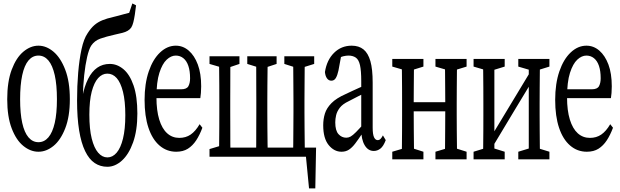

<svg xmlns="http://www.w3.org/2000/svg" viewBox="-20 -857 3520 1090"><path d="M198.2 4.4Q153.3 4.4 112.5 -28.6Q71.8 -61.5 46.4 -128.2Q21 -194.8 21 -293.5Q21 -393.6 46.4 -461.4Q71.8 -529.3 112.5 -563.5Q153.3 -597.7 198.2 -597.7Q243.2 -597.7 283.7 -563.5Q324.2 -529.3 350.3 -461.4Q376.5 -393.6 376.5 -293.5Q376.5 -195.3 350.3 -128.4Q324.2 -61.5 283.7 -28.6Q243.2 4.4 198.2 4.4ZM198.2 -49.8Q231.4 -49.8 254.9 -77.4Q278.3 -105 290.8 -159.2Q303.2 -213.4 303.2 -293.5Q303.2 -375 290.8 -430.4Q278.3 -485.8 254.9 -513.7Q231.4 -541.5 198.2 -541.5Q165 -541.5 141.6 -513.7Q118.2 -485.8 106.2 -430.4Q94.2 -375 94.2 -293.5Q94.2 -213.4 106.2 -159.2Q118.2 -105 141.6 -77.4Q165 -49.8 198.2 -49.8Z M589.4 89.8Q549.3 89.8 517.6 68.6Q485.8 47.4 463.4 1.2Q440.9 -44.9 429.2 -116.7Q417.5 -188.5 417.5 -286.6Q417.5 -369.1 423.8 -444.1Q430.2 -519 442.9 -577.9Q455.6 -636.7 477.5 -668.5Q496.6 -698.2 516.1 -714.8Q535.6 -731.4 561 -741.9Q586.4 -752.4 623.5 -760.7Q638.7 -764.2 653.6 -768.3Q668.5 -772.5 683.8 -776.6Q699.2 -780.8 713.4 -784.2L731.4 -837.4L752.4 -826.7Q749 -797.4 745.4 -773.7Q741.7 -750 737.1 -731.2Q732.4 -712.4 725.1 -700.7Q717.8 -689.9 705.1 -682.4Q692.4 -674.8 674.6 -670.4Q656.7 -666 630.9 -660.2Q582.5 -649.4 549.6 -637.7Q516.6 -626 497.6 -597.7Q484.9 -577.6 474.6 -533.4Q464.4 -489.3 458 -430.4Q451.7 -371.6 450.2 -305.7L447.3 -306.6Q459 -366.7 480 -408.7Q501 -450.7 531.7 -472.4Q562.5 -494.1 603.5 -494.1Q645 -494.1 680.9 -464.1Q716.8 -434.1 738.3 -371.6Q759.8 -309.1 759.8 -212.4Q759.8 -116.7 735.6 -48.8Q711.4 19 672.4 54.4Q633.3 89.8 589.4 89.8ZM691.4 -203.1Q691.4 -283.2 678.2 -335.7Q665 -388.2 642.6 -413.6Q620.1 -439 589.4 -439Q560.1 -439 537.1 -413.6Q514.2 -388.2 500.7 -336.7Q487.3 -285.2 487.3 -206.1Q487.3 -124.5 500.7 -70.6Q514.2 -16.6 537.4 10Q560.5 36.6 589.8 36.6Q619.1 36.6 642.1 10Q665 -16.6 678.2 -70.1Q691.4 -123.5 691.4 -203.1Z M980.5 4.4Q926.3 4.4 885.5 -30.8Q844.7 -65.9 822.8 -131.6Q800.8 -197.3 800.8 -290Q800.8 -382.3 824.5 -451.7Q848.1 -521 888.9 -559.3Q929.7 -597.7 978 -597.7Q1019 -597.7 1051.5 -569.6Q1084 -541.5 1103 -490.7Q1122.1 -439.9 1122.1 -366.7Q1122.1 -346.7 1120.6 -329.1Q1119.1 -311.5 1117.2 -299.8H830.6V-350.1H1008.3Q1040 -350.1 1049.6 -367.9Q1059.1 -385.7 1059.1 -412.6Q1059.1 -454.1 1049.3 -482.9Q1039.6 -511.7 1021 -526.6Q1002.4 -541.5 978 -541.5Q951.2 -541.5 926.3 -518.3Q901.4 -495.1 884.8 -443.4Q868.2 -391.6 868.2 -304.2Q868.2 -230 884 -178.2Q899.9 -126.5 929 -100.3Q958 -74.2 998 -74.2Q1034.7 -74.2 1062.3 -93Q1089.8 -111.8 1113.3 -151.9L1128.9 -131.8Q1113.8 -90.8 1093.8 -60.3Q1073.7 -29.8 1046.6 -12.7Q1019.5 4.4 980.5 4.4Z M1222.7 32.7Q1223.6 5.4 1224.1 -39.3Q1224.6 -84 1224.9 -132.3Q1225.1 -180.7 1225.1 -219.2V-285.6Q1225.1 -324.2 1224.9 -372.6Q1224.6 -420.9 1224.1 -465.8Q1223.6 -510.7 1222.7 -537.6H1288.6Q1287.6 -510.7 1287.6 -465.8Q1287.6 -420.9 1287.4 -372.6Q1287.1 -324.2 1287.1 -285.6V-219.2Q1287.1 -180.7 1287.4 -132.3Q1287.6 -84 1287.6 -39.6Q1287.6 4.9 1288.6 32.7ZM1433.6 32.7Q1434.6 5.4 1434.6 -39.3Q1434.6 -84 1434.8 -132.3Q1435.1 -180.7 1435.1 -219.2V-285.6Q1435.1 -324.2 1434.8 -372.6Q1434.6 -420.9 1434.6 -465.8Q1434.6 -510.7 1433.6 -537.6H1500.5Q1499.5 -510.7 1499 -465.8Q1498.5 -420.9 1498 -372.6Q1497.6 -324.2 1497.6 -285.6V-219.2Q1497.6 -180.7 1498 -132.3Q1498.5 -84 1499 -39.6Q1499.5 4.9 1500.5 32.7ZM1643.6 32.7Q1644.5 5.4 1644.8 -39.3Q1645 -84 1645.5 -132.3Q1646 -180.7 1646 -219.2V-285.6Q1646 -324.2 1645.5 -372.6Q1645 -420.9 1644.8 -465.8Q1644.5 -510.7 1643.6 -537.6H1710.9Q1710 -510.7 1709.7 -465.8Q1709.5 -420.9 1709 -372.6Q1708.5 -324.2 1708.5 -285.6V-219.2Q1708.5 -180.7 1709 -132.3Q1709.5 -84 1710 -39.6Q1710.4 4.9 1710.9 32.7ZM1734.4 212.4 1711.9 -19 1750.5 32.7H1257.8V-19H1774.4L1770 212.4ZM1169.4 -494.1V-537.6H1339.4V-494.1L1268.6 -470.2H1251ZM1383.8 -494.1V-537.6H1550.3V-494.1L1477.5 -470.2H1460.4ZM1594.2 -494.1V-537.6H1763.7V-494.1L1687 -470.2H1669.4ZM1169.4 32.7V-10.7L1251 -35.2H1257.8V32.7Z M1918.9 4.4Q1876.5 4.4 1845.7 -33.7Q1814.9 -71.8 1814.9 -146Q1814.9 -181.2 1824.5 -212.2Q1834 -243.2 1861.8 -271.5Q1889.6 -299.8 1942.9 -323.2Q1962.9 -333 1983.4 -342.3Q2003.9 -351.6 2023.4 -360.4Q2043 -369.1 2063 -377.4V-334Q2036.1 -322.3 2011 -309.1Q1985.8 -295.9 1960 -282.7Q1924.8 -266.1 1908.9 -245.1Q1893.1 -224.1 1888.2 -202.9Q1883.3 -181.6 1883.3 -162.6Q1883.3 -115.7 1901.6 -95.5Q1919.9 -75.2 1945.8 -75.2Q1958.5 -75.2 1970.5 -81.8Q1982.4 -88.4 2001.2 -107.2Q2020 -126 2051.3 -161.6L2061.5 -101.6H2038.1Q2014.6 -65.9 1996.8 -42.5Q1979 -19 1960.9 -7.3Q1942.9 4.4 1918.9 4.4ZM2102.1 0Q2069.3 0 2050 -33Q2030.8 -65.9 2030.8 -120.6V-126.5V-396.5Q2030.8 -455.6 2023.7 -487.1Q2016.6 -518.6 1999.8 -530Q1982.9 -541.5 1958 -541.5Q1945.3 -541.5 1928 -537.4Q1910.6 -533.2 1888.2 -521L1920.4 -559.1L1901.4 -456.5Q1895.5 -429.2 1886.5 -414.1Q1877.4 -398.9 1861.3 -398.9Q1845.7 -398.9 1836.2 -412.4Q1826.7 -425.8 1824.7 -448.2Q1835.4 -516.6 1876.5 -557.1Q1917.5 -597.7 1976.6 -597.7Q2017.6 -597.7 2043.7 -576.4Q2069.8 -555.2 2082.8 -509.8Q2095.7 -464.4 2095.7 -388.2V-132.3Q2095.7 -93.8 2103.5 -77.6Q2111.3 -61.5 2124 -61.5Q2133.8 -61.5 2140.9 -69.1Q2147.9 -76.7 2153.8 -88.4L2169.9 -61.5Q2156.7 -26.4 2139.4 -13.2Q2122.1 0 2102.1 0Z M2260.3 47.4Q2261.2 20 2261.7 -24.7Q2262.2 -69.3 2262.5 -117.7Q2262.7 -166 2262.7 -204.1V-271Q2262.7 -309.6 2262.5 -357.7Q2262.2 -405.8 2261.7 -450.7Q2261.2 -495.6 2260.3 -522.5H2331.1Q2330.1 -495.6 2329.8 -450.7Q2329.6 -405.8 2329.1 -357.4Q2328.6 -309.1 2328.6 -271V-234.4Q2328.6 -181.6 2329.1 -126.7Q2329.6 -71.8 2330.1 -25.9Q2330.6 20 2331.1 47.4ZM2505.4 47.4Q2506.3 20 2506.6 -25.9Q2506.8 -71.8 2507.3 -126.7Q2507.8 -181.6 2507.8 -234.4V-271Q2507.8 -309.6 2507.3 -357.7Q2506.8 -405.8 2506.6 -450.7Q2506.3 -495.6 2505.4 -522.5H2575.2Q2574.2 -495.6 2574 -450.7Q2573.7 -405.8 2573.2 -357.4Q2572.8 -309.1 2572.8 -271V-204.1Q2572.8 -165.5 2573.2 -117.4Q2573.7 -69.3 2574.2 -24.7Q2574.7 20 2575.2 47.4ZM2207 47.4V4.4L2289.6 -20H2307.1L2383.8 4.4V47.4ZM2207 -479V-522.5H2383.8V-479L2307.1 -455.1H2289.6ZM2452.1 47.4V4.4L2533.7 -20H2551.3L2628.9 4.4V47.4ZM2452.1 -479V-522.5H2628.9V-479L2551.3 -455.1H2533.7ZM2295.4 -225.1V-276.9H2540.5V-225.1Z M2668.5 47.4V4.4L2748.5 -20H2766.6L2845.2 4.4V47.4ZM2922.4 47.4V4.4L3002 -20H3020L3099.1 4.4V47.4ZM2721.7 47.4Q2722.7 20 2723.1 -24.7Q2723.6 -69.3 2723.9 -117.7Q2724.1 -166 2724.1 -204.1V-271Q2724.1 -309.6 2723.9 -357.7Q2723.6 -405.8 2723.1 -450.7Q2722.7 -495.6 2721.7 -522.5H2786.6V47.4ZM2760.3 3.4 2727.5 -21H2731.9L2871.6 -252.4L3011.7 -484.4L3039.1 -452.6H3035.2L2897.5 -225.1ZM2981.9 47.4V-522.5H3045.9Q3044.9 -495.6 3044.7 -450.7Q3044.4 -405.8 3043.9 -357.4Q3043.5 -309.1 3043.5 -271V-204.1Q3043.5 -165.5 3043.9 -117.4Q3044.4 -69.3 3044.7 -24.7Q3044.9 20 3045.9 47.4ZM2668.5 -479V-522.5H2845.2V-479L2767.6 -455.1H2750ZM2922.4 -479V-522.5H3099.1V-479L3022 -455.1H3003.4Z M3311.5 4.4Q3257.3 4.4 3216.6 -30.8Q3175.8 -65.9 3153.8 -131.6Q3131.8 -197.3 3131.8 -290Q3131.8 -382.3 3155.5 -451.7Q3179.2 -521 3220 -559.3Q3260.7 -597.7 3309.1 -597.7Q3350.1 -597.7 3382.6 -569.6Q3415 -541.5 3434.1 -490.7Q3453.1 -439.9 3453.1 -366.7Q3453.1 -346.7 3451.7 -329.1Q3450.2 -311.5 3448.2 -299.8H3161.6V-350.1H3339.4Q3371.1 -350.1 3380.6 -367.9Q3390.1 -385.7 3390.1 -412.6Q3390.1 -454.1 3380.4 -482.9Q3370.6 -511.7 3352.1 -526.6Q3333.5 -541.5 3309.1 -541.5Q3282.2 -541.5 3257.3 -518.3Q3232.4 -495.1 3215.8 -443.4Q3199.2 -391.6 3199.2 -304.2Q3199.2 -230 3215.1 -178.2Q3231 -126.5 3260 -100.3Q3289.1 -74.2 3329.1 -74.2Q3365.7 -74.2 3393.3 -93Q3420.9 -111.8 3444.3 -151.9L3460 -131.8Q3444.8 -90.8 3424.8 -60.3Q3404.8 -29.8 3377.7 -12.7Q3350.6 4.4 3311.5 4.4Z"/></svg>

Font: Scarab Serif
Style: Regular
Weight: 400
Designer: John Roberts
Foundry: Scarab
Version: 1.0